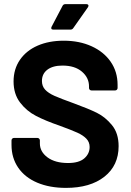

<svg xmlns="http://www.w3.org/2000/svg" viewBox="-20 -906 635 934"><path d="M36 -201V-223Q36 -228 39.5 -231.5Q43 -235 48 -235H162Q167 -235 170.5 -231.5Q174 -228 174 -223V-208Q174 -168 211 -140.5Q248 -113 311 -113Q364 -113 390 -135.5Q416 -158 416 -191Q416 -215 400 -231.5Q384 -248 356.5 -260.5Q329 -273 269 -295Q202 -318 155.5 -342Q109 -366 77.5 -407.5Q46 -449 46 -510Q46 -570 77 -615Q108 -660 163 -684Q218 -708 290 -708Q366 -708 425.5 -681Q485 -654 518.5 -605.5Q552 -557 552 -493V-478Q552 -473 548.5 -469.5Q545 -466 540 -466H425Q420 -466 416.5 -469.5Q413 -473 413 -478V-486Q413 -528 378.5 -557.5Q344 -587 284 -587Q237 -587 210.5 -567Q184 -547 184 -512Q184 -487 199.5 -470Q215 -453 245.5 -439.5Q276 -426 340 -403Q411 -377 451.5 -357Q492 -337 524.5 -297.5Q557 -258 557 -195Q557 -101 488 -46.5Q419 8 301 8Q221 8 161 -17.5Q101 -43 68.5 -90.5Q36 -138 36 -201ZM231 -776 284 -877Q288 -886 299 -886H400Q407 -886 409.5 -881.5Q412 -877 408 -871L337 -770Q332 -762 323 -762H239Q232 -762 230 -766Q228 -770 231 -776Z"/></svg>

Font: Amber EN
Style: Bold
Weight: 700
Designer: Jeremy Tribby
Foundry: Tribby Type
Version: Version 1.408 November 24, 2021